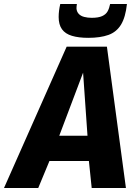

<svg xmlns="http://www.w3.org/2000/svg" viewBox="-57 -939 699 959"><path d="M-37 0 276 -706H477L572 0H401L387 -135H190L134 0ZM239 -261H380L358 -576ZM384 -750Q336 -750 302.5 -760Q269 -770 252.5 -793Q236 -816 236 -854Q236 -870 238 -886Q240 -902 244 -919H327Q326 -912 325.5 -907Q325 -902 325 -897Q326 -881 336 -870Q346 -859 363.5 -854.5Q381 -850 401 -850Q434 -850 453 -858.5Q472 -867 480.5 -882.5Q489 -898 493 -919H577Q570 -853 547.5 -816Q525 -779 484.5 -764.5Q444 -750 384 -750Z"/></svg>

Font: Georama ExtraCondensed Thin
Style: Bold Italic
Weight: 700
Italic angle: -9°
Version: Version 1.001